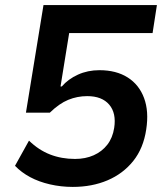

<svg xmlns="http://www.w3.org/2000/svg" viewBox="-20 -725 640 755"><path d="M266 10Q220 10 176.5 0Q133 -10 98.5 -28.5Q64 -47 39 -73L94 -172Q132 -135 177 -117.5Q222 -100 275 -100Q316 -100 348.5 -114.5Q381 -129 402 -156Q423 -183 429 -222Q438 -280 409.5 -313.5Q381 -347 323 -347Q284 -347 248.5 -332.5Q213 -318 176 -282H82L151 -705H597L580 -595H252L218 -385H223Q248 -414 286.5 -431.5Q325 -449 371 -449Q437 -449 482 -420.5Q527 -392 546.5 -339.5Q566 -287 555 -216Q544 -142 504 -92Q464 -42 403 -16Q342 10 266 10Z"/></svg>

Font: Nunito Sans 6pt
Style: Bold Italic
Weight: 700
Italic angle: -9°
Version: Version 3.101;gftools[0.9.27]